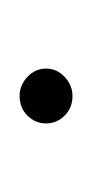

<svg xmlns="http://www.w3.org/2000/svg" viewBox="31 -370 94 196"><g transform="rotate(-90 78.0 -272.0)"><path d="M78 -245Q66 -245 58 -253Q50 -261 50 -272Q50 -283 58 -291Q66 -299 78 -299Q89 -299 97.5 -291Q106 -283 106 -272Q106 -261 97.5 -253Q89 -245 78 -245Z"/></g></svg>

Font: Alumni Sans ExtraLight
Style: Regular
Weight: 250
Version: Version 1.018